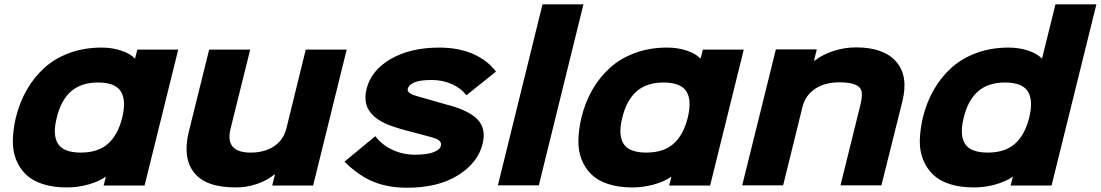

<svg xmlns="http://www.w3.org/2000/svg" viewBox="-20 -860 5108 891"><path d="M546.9 -313Q566.9 -394.5 540.8 -435.8Q514.6 -477.1 435.1 -477.1Q356 -477.1 309.1 -435.5Q262.2 -394 243.2 -313Q223.1 -233.4 249.3 -192.6Q275.4 -151.9 355 -151.9Q434.6 -151.9 480.7 -192.6Q526.9 -233.4 546.9 -313ZM807.1 -629.9 650.9 1H460.9L471.2 -39.1H469.2Q438 -17.1 389.6 -3.7Q341.3 9.8 290 9.8Q226.6 9.8 178.2 -5.9Q129.9 -21.5 100.3 -50.3Q70.8 -79.1 54.7 -119.1Q38.6 -159.2 39.6 -208Q40.5 -256.8 53.2 -313Q70.8 -384.8 104.5 -443.6Q138.2 -502.4 187.3 -546.4Q236.3 -590.3 304 -614.7Q371.6 -639.2 451.2 -639.2Q501 -639.2 543 -625Q585 -610.8 605 -588.9H606.9L617.2 -629.9Z M1588.9 -629.9 1433.1 1H1243.2L1255.9 -50.8H1253.9Q1218.3 -21.5 1171.1 -5.9Q1124 9.8 1073.7 9.8Q934.6 9.8 880.6 -59.1Q826.7 -127.9 856 -248L950.7 -629.9H1141.1L1049.8 -262.2Q1022.9 -151.9 1143.1 -151.9Q1208 -151.9 1251.7 -181.2Q1295.4 -210.4 1309.1 -264.2L1398.9 -629.9Z M2219.7 -192.9Q2197.8 -104 2105.2 -46.4Q2012.7 11.2 1869.6 11.2Q1779.8 11.2 1711.2 -17.3Q1642.6 -45.9 1578.6 -109.9L1721.7 -228Q1752.9 -187 1801.5 -164.6Q1850.1 -142.1 1904.8 -142.1Q1961.9 -142.1 1991.9 -153.8Q2022 -165.5 2025.9 -183.1Q2029.8 -197.8 2017.8 -208Q2005.9 -218.3 1964.8 -228Q1960 -229 1913.6 -241.7Q1867.2 -254.4 1859.9 -255.9Q1841.8 -260.7 1826.7 -265.4Q1811.5 -270 1793.9 -276.4Q1776.4 -282.7 1762.5 -289.6Q1748.5 -296.4 1734.6 -305.7Q1720.7 -314.9 1710.4 -325.2Q1700.2 -335.4 1691.9 -348.4Q1683.6 -361.3 1679.7 -376Q1675.8 -390.6 1675.8 -408.4Q1675.8 -426.3 1680.7 -445.8Q1701.7 -533.2 1793.2 -586.2Q1884.8 -639.2 2018.6 -639.2Q2106.4 -639.2 2173.6 -610.4Q2240.7 -581.5 2281.7 -527.8L2144.5 -418Q2118.7 -451.2 2076.2 -470Q2033.7 -488.8 1983.9 -488.8Q1927.7 -488.8 1901.9 -477.1Q1876 -465.3 1872.6 -448.2Q1868.7 -433.1 1888.2 -423.8Q1907.7 -414.6 1961.4 -400.9Q1968.8 -398.4 2010 -386.7Q2051.3 -375 2054.7 -374Q2153.8 -348.6 2195.3 -306.4Q2236.8 -264.2 2219.7 -192.9Z M2687.5 -839.8 2480.5 0H2290.5L2497.6 -839.8Z M3171.4 -313Q3191.4 -394.5 3165.3 -435.8Q3139.2 -477.1 3059.6 -477.1Q2980.5 -477.1 2933.6 -435.5Q2886.7 -394 2867.7 -313Q2847.7 -233.4 2873.8 -192.6Q2899.9 -151.9 2979.5 -151.9Q3059.1 -151.9 3105.2 -192.6Q3151.4 -233.4 3171.4 -313ZM3431.6 -629.9 3275.4 1H3085.4L3095.7 -39.1H3093.8Q3062.5 -17.1 3014.2 -3.7Q2965.8 9.8 2914.6 9.8Q2851.1 9.8 2802.7 -5.9Q2754.4 -21.5 2724.9 -50.3Q2695.3 -79.1 2679.2 -119.1Q2663.1 -159.2 2664.1 -208Q2665 -256.8 2677.7 -313Q2695.3 -384.8 2729 -443.6Q2762.7 -502.4 2811.8 -546.4Q2860.8 -590.3 2928.5 -614.7Q2996.1 -639.2 3075.7 -639.2Q3125.5 -639.2 3167.5 -625Q3209.5 -610.8 3229.5 -588.9H3231.4L3241.7 -629.9Z M4167.5 -389.2 4070.3 0H3880.4L3972.7 -373Q3981 -406.7 3979.2 -429.9Q3977.5 -453.1 3952.6 -465.6Q3927.7 -478 3874.5 -478Q3809.1 -478 3763.7 -448.5Q3718.3 -418.9 3704.6 -366.2L3614.3 0H3424.3L3580.6 -630.9H3770.5L3757.3 -578.1H3759.3Q3798.3 -607.4 3848.6 -623.8Q3898.9 -640.1 3952.6 -640.1Q4081.5 -640.1 4139.2 -573.5Q4196.8 -506.8 4167.5 -389.2Z M4755.9 -313Q4775.9 -394.5 4749.8 -435.8Q4723.6 -477.1 4644 -477.1Q4564.9 -477.1 4518.1 -435.5Q4471.2 -394 4452.1 -313Q4432.1 -233.4 4458.3 -192.6Q4484.4 -151.9 4564 -151.9Q4643.6 -151.9 4689.7 -192.6Q4735.8 -233.4 4755.9 -313ZM5067.9 -839.8 4859.9 1H4669.9L4680.2 -39.1H4678.2Q4647 -17.1 4598.6 -3.7Q4550.3 9.8 4499 9.8Q4435.5 9.8 4387.2 -5.9Q4338.9 -21.5 4309.3 -50.3Q4279.8 -79.1 4263.7 -119.1Q4247.6 -159.2 4248.5 -208Q4249.5 -256.8 4262.2 -313Q4279.8 -384.8 4313.5 -443.6Q4347.2 -502.4 4396.2 -546.4Q4445.3 -590.3 4512.9 -614.7Q4580.6 -639.2 4660.2 -639.2Q4710 -639.2 4752 -625Q4793.9 -610.8 4814 -588.9H4815.9L4877.9 -839.8Z"/></svg>

Font: Sinkin Sans 800 Black Italic
Style: Regular
Weight: 900
Italic angle: -112°
Designer: Keith Bates
Foundry: K-Type
Version: Sinkin Sans (version 1.0)  by Keith Bates   •   © 2014   www